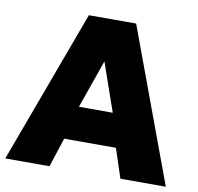

<svg xmlns="http://www.w3.org/2000/svg" viewBox="-78 -782 893 864"><g transform="rotate(10 368.0 -350.0)"><path d="M1 0 259.5 -700H475.5L734.5 0H527L483 -133.5H246.5L203 0ZM287 -286.5H441.5L364.5 -507.5Z"/></g></svg>

Font: Geologica Cursive ExtraBold
Style: Regular
Weight: 800
Designer: Sindre Bremnes, Frode Helland
Foundry: Monokrom Skriftforlag AS
Version: Version 1.010;gftools[0.9.28]